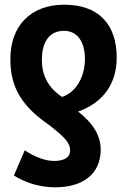

<svg xmlns="http://www.w3.org/2000/svg" viewBox="-20 -579 540 816"><path d="M253 -559C106 -559 24 -465 24 -328C24 -201 78 -125 187 -49C258 6 278 29 278 61C278 90 253 105 210 105C175 105 133 91 85 60L39 167C91 199 150 217 215 217C334 217 408 159 408 57C408 -5 373 -57 312 -105C418 -142 476 -223 476 -334C476 -473 402 -559 253 -559ZM252 -448C309 -448 341 -401 341 -328C341 -252 303 -187 244 -167C185 -206 158 -258 158 -324C158 -405 193 -448 252 -448Z"/></svg>

Font: Noto Sans Mono ExtraCondensed ExtraBold
Style: Regular
Weight: 800
Width: 2
Designer: Monotype Design Team
Foundry: Monotype Imaging Inc.
Version: Version 2.014